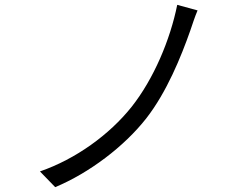

<svg xmlns="http://www.w3.org/2000/svg" viewBox="-20 -760 1040 793"><path d="M796 -717 712 -740C683 -596 615 -434 523 -318C432 -204 293 -103 145 -52L208 13C349 -46 493 -155 584 -271C669 -380 728 -526 766 -634C774 -657 785 -692 796 -717Z"/></svg>

Font: Noto Sans KR DemiLight
Style: Regular
Weight: 350
Designer: Ryoko NISHIZUKA 西塚涼子 (kana, bopomofo & ideographs); Paul D. Hunt (Latin, Greek & Cyrillic); Sandoll Communications 산돌커뮤니
Foundry: Adobe
Version: Version 2.004;hotconv 1.0.118;makeotfexe 2.5.65603